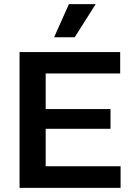

<svg xmlns="http://www.w3.org/2000/svg" viewBox="-20 -913 643 933"><path d="M75 0V-660H202V0ZM157 0V-105H566V0ZM157 -287V-383H517V-287ZM157 -556V-660H564V-556ZM343 -732H243L315 -893H445Z"/></svg>

Font: Bricolage Grotesque 48pt Condensed ExtraBold SemiBold
Style: Regular
Weight: 600
Version: Version 1.000;gftools[0.9.30]